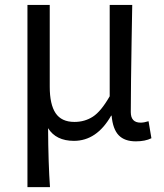

<svg xmlns="http://www.w3.org/2000/svg" viewBox="-20 -563 668 782"><path d="M91.8 199.2V-543H182.6V-210Q182.6 -137.7 206.5 -102.1Q230.5 -66.4 283.2 -66.4Q325.2 -66.4 358.4 -87.9Q391.6 -109.4 426.8 -170.9V-543H518.6Q517.6 -493.2 516.1 -401.4Q514.6 -309.6 513.7 -236.8Q512.7 -164.1 512.7 -106.4Q512.7 -63.5 552.7 -63.5Q566.4 -63.5 585 -69.3L596.7 0Q571.3 12.7 533.2 12.7Q487.3 12.7 463.4 -12.2Q439.5 -37.1 434.6 -91.8H432.6Q374 10.7 281.2 10.7Q208 10.7 175.8 -41Q176.8 105.5 183.6 199.2Z"/></svg>

Font: Gen Shin Gothic Regular
Style: Regular
Weight: 400
Designer: [Source Han Sans]
Ryoko NISHIZUKA  (kana & ideographs); Paul D. Hunt (Latin, Greek & Cyrillic); Wenlong ZHANG  (bopomofo
Version: Version 1.002.20150607